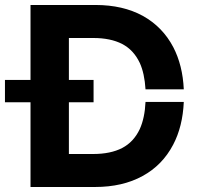

<svg xmlns="http://www.w3.org/2000/svg" viewBox="-74 -747 789 767"><path d="M47.9 0V-338.4H-54.2V-427.7H47.9V-727.1H307.6Q417 -727.1 496.6 -683.6Q575.7 -639.6 618.2 -558.6Q655.8 -486.3 660.2 -390.1H507.3Q503.4 -454.1 484.4 -495.6Q460 -547.4 414.1 -571.3Q367.7 -595.2 298.8 -595.2H201.2V-427.7H299.8V-338.4H201.2V-131.8H298.3Q367.7 -131.8 414.1 -155.8Q460 -179.7 484.4 -231.4Q504.4 -275.9 507.3 -339.8H660.2Q655.8 -241.2 617.7 -168.9Q574.7 -86.9 495.6 -43.9Q416 0 305.2 0Z"/></svg>

Font: Inter Tight Stencil
Style: Bold
Weight: 700
Designer: Rasmus Andersson
Foundry: rsms
Version: Version 3.004;Glyphs 3.1.2 (3151)